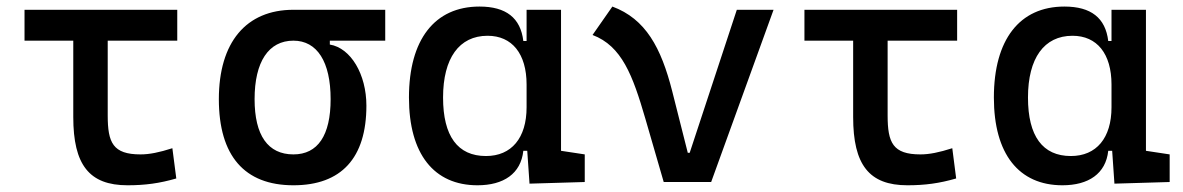

<svg xmlns="http://www.w3.org/2000/svg" viewBox="-20 -547 3556 577"><path d="M363.3 9.8C416 9.8 459.5 3.9 509.8 -10.7L498 -101.6C458.5 -88.9 429.2 -83 402.3 -83C319.3 -83 303.7 -118.2 303.7 -200.2V-424.8H512.7V-517.6H53.7V-424.8H200.2V-195.3C200.2 -51.8 248 9.8 363.3 9.8Z M861.8 9.8C1005.9 9.8 1081.1 -72.3 1081.1 -229.5C1081.1 -323.7 1034.2 -402.8 971.2 -413.1V-424.8H1137.7V-517.6H861.8C719.7 -517.6 637.7 -419.9 637.7 -249C637.7 -79.1 714.4 9.8 861.8 9.8ZM861.8 -83C785.2 -83 745.1 -140.1 745.1 -249C745.1 -361.3 787.1 -424.8 861.8 -424.8C933.1 -424.8 973.6 -361.3 973.6 -249C973.6 -140.1 935.1 -83 861.8 -83Z M1415 9.8C1493.2 9.8 1545.4 -24.9 1552.7 -93.8H1564.5L1571.3 4.9L1737.3 0V-83L1666 -93.8V-517.6H1562.5V-423.8H1552.7C1544.4 -493.2 1501 -527.3 1420.9 -527.3C1286.1 -527.3 1209 -427.7 1209 -253.9C1209 -84 1284.2 9.8 1415 9.8ZM1562.5 -224.6C1562.5 -132.3 1517.1 -78.1 1440.4 -78.1C1355.5 -78.1 1311.5 -137.7 1311.5 -253.9C1311.5 -372.1 1359.9 -439.5 1445.3 -439.5C1519 -439.5 1562.5 -385.3 1562.5 -293Z M1974.6 0H2117.2L2304.7 -517.6H2194.3L2052.7 -87.9H2046.9L2000 -273.4C1966.8 -403.8 1920.4 -490.2 1820.3 -527.3L1760.7 -441.9C1848.6 -408.7 1881.3 -321.3 1919.4 -190.4Z M2707 9.8C2759.8 9.8 2803.2 3.9 2853.5 -10.7L2841.8 -101.6C2802.2 -88.9 2772.9 -83 2746.1 -83C2663.1 -83 2647.5 -118.2 2647.5 -200.2V-424.8H2856.4V-517.6H2397.5V-424.8H2543.9V-195.3C2543.9 -51.8 2591.8 9.8 2707 9.8Z M3172.9 9.8C3251 9.8 3303.2 -24.9 3310.5 -93.8H3322.3L3329.1 4.9L3495.1 0V-83L3423.8 -93.8V-517.6H3320.3V-423.8H3310.5C3302.2 -493.2 3258.8 -527.3 3178.7 -527.3C3043.9 -527.3 2966.8 -427.7 2966.8 -253.9C2966.8 -84 3042 9.8 3172.9 9.8ZM3320.3 -224.6C3320.3 -132.3 3274.9 -78.1 3198.2 -78.1C3113.3 -78.1 3069.3 -137.7 3069.3 -253.9C3069.3 -372.1 3117.7 -439.5 3203.1 -439.5C3276.9 -439.5 3320.3 -385.3 3320.3 -293Z"/></svg>

Font: Cascadia Code PL
Style: Regular
Weight: 400
Monospace: yes
Designer: Aaron Bell
Foundry: Saja Typeworks
Version: Version 2404.023